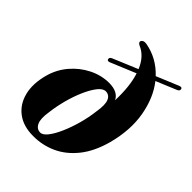

<svg xmlns="http://www.w3.org/2000/svg" viewBox="-214 -882 1017 1017"><g transform="rotate(45 294.0 -374.0)"><path d="M520.5 -254Q495.5 -162.5 448.5 -103.5Q401.5 -44.5 339.8 -16.2Q278 12 208.5 11.5Q135.5 11.5 88.5 -24Q41.5 -59.5 26 -121.2Q10.5 -183 31.5 -261.5Q48 -323 88.2 -370.5Q128.5 -418 183 -445.2Q237.5 -472.5 296 -472.5Q361.5 -472 382 -429.5Q386 -538 362 -611L220 -552Q204.5 -546 202 -558Q199.5 -570 215 -576L353.5 -634Q325 -702.5 270 -725.5Q252 -734 256 -746Q258 -752 266 -756Q274 -760 288 -758Q379 -741.5 444 -672L569 -724Q585.5 -730.5 588 -718Q590.5 -706 574 -699.5L461 -652.5Q516 -583 534.5 -479.5Q553 -376 520.5 -254ZM222 -28Q240.5 -27.5 261 -53.2Q281.5 -79 300.5 -122Q319.5 -165 333.8 -216.5Q348 -268 354 -318.5Q363.5 -375.5 352.5 -401.5Q341.5 -427.5 315 -428.5Q293.5 -429 272 -401.8Q250.5 -374.5 231.2 -330.5Q212 -286.5 198.5 -235.5Q185 -184.5 179.5 -137Q170.5 -81.5 183 -55Q195.5 -28.5 222 -28Z"/></g></svg>

Font: Fraunces 72pt
Style: Bold Italic
Weight: 700
Italic angle: -16°
Version: Version 1.000;[b76b70a41]